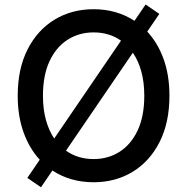

<svg xmlns="http://www.w3.org/2000/svg" viewBox="-20 -777 808 829"><path d="M157 31.6 98 -8.9 151.6 -87.4Q106.9 -135.7 81.7 -205.6Q56.5 -275.6 56.5 -363.6Q56.5 -480.1 99.1 -563.7Q141.7 -647.4 215.7 -692.3Q289.8 -737.2 384.2 -737.2Q483.7 -737.2 560.7 -687.1L608.7 -757.5L668 -717L615.8 -640.6Q660.9 -592.3 686.3 -522.2Q711.6 -452.1 711.6 -363.6Q711.6 -247.5 669 -163.7Q626.4 -79.9 552.4 -35Q478.3 9.9 384.2 9.9Q283.7 9.9 206.3 -40.8ZM384.2 -90.2Q446.7 -90.2 496.3 -121.6Q545.8 -153.1 574.4 -214.1Q603 -275.2 603 -363.6Q603 -422.2 590 -468.9Q577.1 -515.6 553.6 -549.4L264.9 -126.4Q316.1 -90.2 384.2 -90.2ZM214.1 -179 502.5 -601.6Q451.3 -637.1 384.2 -637.1Q321.7 -637.1 272.2 -605.6Q222.7 -574.2 194.1 -513.3Q165.5 -452.4 165.5 -363.6Q165.5 -305.4 178.3 -259.1Q191.1 -212.7 214.1 -179Z"/></svg>

Font: Linik Sans Medium
Style: Regular
Weight: 500
Designer: Rasmus Andersson (font), Cristiano Sobral (main changes)
Foundry: rsms
Version: Version 3.018;June 1, 2022;FontCreator 14.0.0.2814 64-bit; t